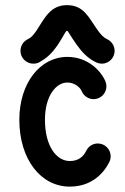

<svg xmlns="http://www.w3.org/2000/svg" viewBox="-20 -713 476 732"><path d="M309.1 -138.7C297.9 -115.7 279.3 -99.1 246.1 -99.1C196.3 -99.1 151.4 -154.3 151.4 -256.3C151.4 -347.7 193.8 -398.4 236.8 -398.4C267.6 -398.4 287.1 -376.5 291.5 -365.7C298.8 -347.7 316.4 -335 336.9 -335C363.8 -335 385.7 -356.9 385.7 -383.8C385.7 -390.1 384.3 -397 382.3 -401.9C366.7 -440.4 316.9 -496.1 236.8 -496.1C133.3 -496.1 53.7 -396.5 53.7 -256.3C53.7 -106 135.3 -1.5 246.1 -1.5C329.1 -1.5 375.5 -52.2 397 -95.7C399.9 -101.6 401.9 -109.4 401.9 -117.2C401.9 -144 379.9 -166 353 -166C334 -166 317.4 -155.3 309.1 -138.7ZM387.7 -564C375 -569.8 364.3 -581.1 352.5 -597.7C318.4 -645.5 300.3 -693.4 235.4 -693.4C172.4 -693.4 150.9 -645 118.7 -595.7C107.4 -579.6 98.6 -569.3 86.9 -564C69.8 -556.2 58.1 -539.1 58.1 -519C58.1 -492.2 80.1 -470.2 107.4 -470.2C117.7 -470.2 127 -473.1 135.3 -479C162.1 -493.7 182.6 -516.1 199.7 -541C225.1 -580.1 230.5 -595.7 235.4 -595.7C239.7 -595.7 245.1 -580.6 273.4 -541C293 -513.7 316.4 -488.8 348.1 -474.6C354.5 -471.7 361.3 -470.2 368.2 -470.2C395 -470.2 417 -492.2 417 -519C417 -539.1 404.8 -556.2 387.7 -564Z"/></svg>

Font: Velvelyne Book
Style: Bold
Weight: 700
Designer: Manon Van der Borght et Mariel Nils
Foundry: Velvetyne
Version: Version 1.070;Glyphs 3.3.1 (3343)